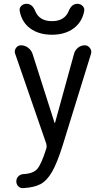

<svg xmlns="http://www.w3.org/2000/svg" viewBox="-20 -965 540 994"><path d="M335.9 -908.2Q350.6 -945.3 380.9 -945.3Q396.5 -945.3 407.7 -934.1Q418.9 -922.9 416 -908.2Q405.3 -850.6 360.8 -817.9Q316.4 -785.2 249 -785.2Q181.6 -785.2 137.2 -817.4Q92.8 -849.6 82 -908.2Q79.1 -922.9 89.8 -934.1Q100.6 -945.3 117.2 -945.3Q147.5 -945.3 162.1 -908.2Q183.6 -855.5 249 -855.5Q314.5 -855.5 335.9 -908.2ZM219.7 -220.7 58.6 -686.5Q52.7 -702.1 62.5 -716.3Q72.3 -730.5 88.9 -730.5Q108.4 -730.5 125 -718.3Q141.6 -706.1 148.4 -686.5L262.7 -328.1H263.7H264.6L363.3 -686.5Q368.2 -705.1 383.8 -717.8Q399.4 -730.5 418.9 -730.5Q434.6 -730.5 445.3 -716.8Q456.1 -703.1 451.2 -686.5L303.7 -210Q275.4 -120.1 249 -74.7Q222.7 -29.3 189.5 -11.7Q156.2 5.9 99.6 8.8Q85 9.8 74.7 -0.5Q64.5 -10.7 64.5 -25.9Q64.5 -41 74.2 -51.3Q84 -61.5 98.6 -63.5Q150.4 -65.4 172.4 -89.8Q194.3 -114.3 220.7 -199.2Q222.7 -208 219.7 -220.7Z"/></svg>

Font: Rounded-X Mgen+ 1m regular
Style: Regular
Weight: 400
Designer: [Source Han Sans]
Ryoko NISHIZUKA  (kana & ideographs); Paul D. Hunt (Latin, Greek & Cyrillic); Wenlong ZHANG  (bopomofo
Version: Version 1.059.20150602